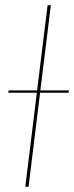

<svg xmlns="http://www.w3.org/2000/svg" viewBox="-20 -720 286 740"><path d="M13 -371.5H123L163.5 -700H176L135.5 -371.5H245.5L244.5 -362.5H134.5L90 0H77.5L122 -362.5H12Z"/></svg>

Font: Lato Hairline
Style: Italic
Weight: 100
Italic angle: -7°
Designer: Lukasz Dziedzic
Foundry: tyPoland Lukasz Dziedzic
Version: Version 2.007; 2014-02-27